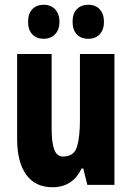

<svg xmlns="http://www.w3.org/2000/svg" viewBox="-20 -777 554 807"><path d="M461 -550V0H347L330 -69H323Q285 10 201 10Q128 10 90 -43Q52 -96 52 -192V-550H197V-237Q197 -178 208 -148.5Q219 -119 245 -119Q291 -119 303.5 -160Q316 -201 316 -274V-550ZM98 -685Q98 -720 116 -738.5Q134 -757 163 -757Q194 -757 212 -737.5Q230 -718 230 -685Q230 -653 212 -633.5Q194 -614 163 -614Q134 -614 116 -632.5Q98 -651 98 -685ZM285 -685Q285 -720 303 -738.5Q321 -757 351 -757Q382 -757 399.5 -737.5Q417 -718 417 -685Q417 -653 399.5 -633.5Q382 -614 351 -614Q320 -614 302.5 -633Q285 -652 285 -685Z"/></svg>

Font: Noto Sans Lao ExtraCondensed ExtraBold
Style: Regular
Weight: 800
Width: 2
Designer: Monotype Design Team
Foundry: Monotype Imaging Inc.
Version: Version 2.003; ttfautohint (v1.8.4.7-5d5b)